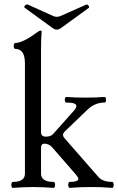

<svg xmlns="http://www.w3.org/2000/svg" viewBox="-20 -868 548 891"><path d="M39.6 -23.9Q95.7 -23.9 95.7 -62V-573.7Q95.7 -607.4 84.5 -624.3Q73.2 -641.1 50.8 -641.1Q46.4 -641.1 44.4 -647.9Q42.5 -654.8 44.4 -661.6Q46.4 -668.5 50.8 -668.5Q67.4 -668.5 93.3 -680.9Q119.1 -693.4 146 -713.9Q153.8 -719.7 159.4 -722.9Q165 -726.1 167.5 -726.1Q173.3 -726.1 173.3 -721.2Q170.4 -692.4 170.4 -637.2V-254.9Q170.4 -244.1 176 -239Q181.6 -233.9 192.9 -233.9Q204.1 -233.9 212.2 -236.8Q220.2 -239.7 225.6 -245.1L321.8 -353Q328.1 -359.9 331.3 -365.7Q334.5 -371.6 334.5 -376Q334.5 -384.3 322.8 -388.2Q311 -392.1 287.6 -392.1Q283.2 -392.1 281.5 -398.7Q279.8 -405.3 281.5 -411.6Q283.2 -418 287.6 -418Q329.6 -415 376.5 -415Q423.3 -415 465.3 -418Q469.7 -418 471.4 -411.4Q473.1 -404.8 471.4 -398.4Q469.7 -392.1 465.3 -392.1Q442.9 -392.1 422.9 -383.8Q402.8 -375.5 385.7 -358.9L281.7 -258.8Q276.9 -254.4 274.7 -250.2Q272.5 -246.1 272.5 -242.2Q272.5 -238.3 274.4 -234.1Q276.4 -230 280.8 -225.1L437.5 -45.9Q447.3 -35.2 462.9 -29.5Q478.5 -23.9 500.5 -23.9Q504.9 -23.9 506.8 -17.1Q508.8 -10.3 506.8 -3.2Q504.9 3.9 500.5 3.9Q469.7 1.5 450.2 0.7Q430.7 0 402.3 0Q374 0 354.5 0.7Q335 1.5 303.7 3.9Q299.3 3.9 297.4 -3.2Q295.4 -10.3 297.4 -17.1Q299.3 -23.9 303.7 -23.9Q323.7 -23.9 333.7 -27.6Q343.8 -31.2 343.8 -38.1Q343.8 -41.5 340.1 -47.4Q336.4 -53.2 328.6 -62L220.7 -186Q213.9 -193.4 204.8 -197.3Q195.8 -201.2 186.5 -201.2Q177.7 -201.2 174.1 -196.3Q170.4 -191.4 170.4 -180.2V-62Q170.4 -43 185.1 -33.4Q199.7 -23.9 228.5 -23.9Q232.9 -23.9 234.9 -17.1Q236.8 -10.3 234.9 -3.2Q232.9 3.9 228.5 3.9Q201.7 2 180.4 1Q159.2 0 134.3 0Q109.4 0 88.1 1Q66.9 2 39.6 3.9Q35.2 3.9 33.4 -3.2Q31.7 -10.3 33.4 -17.1Q35.2 -23.9 39.6 -23.9ZM222.2 -739.3 95.2 -831.5Q91.3 -834 93.3 -838.6Q95.2 -843.3 100.1 -845.9Q105 -848.6 109.4 -846.7L227.1 -793.5Q234.9 -790 243.4 -790Q252 -790 260.3 -793.5L380.4 -846.7Q383.8 -848.1 387.7 -845.2Q391.6 -842.3 393.1 -837.9Q394.5 -833.5 392.1 -831.5L265.1 -739.3Q258.8 -734.4 253.4 -732.4Q248 -730.5 243.2 -730.5Q238.3 -730.5 233.2 -732.7Q228 -734.9 222.2 -739.3Z"/></svg>

Font: Junicode Two Beta VF
Style: Regular
Weight: 400
Designer: Peter S. Baker
Foundry: Briery Creek Software
Version: Version 1.031 beta; ttfautohint (v1.8.1.43-b0c9)